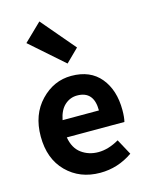

<svg xmlns="http://www.w3.org/2000/svg" viewBox="-123 -896 761 985"><g transform="rotate(-15 257.0 -403.5)"><path d="M336 -640 268 -573 91 -729 184 -819ZM478 -270Q478 -232 472 -208H166Q176 -149 214.5 -121Q253 -93 304 -93Q357 -93 414 -126L459 -43Q380 12 286 12Q178 12 108 -58Q38 -128 38 -247Q38 -363 107 -435Q176 -507 269 -507Q370 -507 424 -441.5Q478 -376 478 -270ZM168 -299H361Q361 -402 272 -402Q235 -402 206.5 -376.5Q178 -351 168 -299Z"/></g></svg>

Font: Assistant
Style: Bold
Weight: 700
Designer: Hebrew By Ben Nathan, Latin by Paul Hunt
Version: Version 2.001;PS 002.001;hotconv 1.0.88;makeotf.lib2.5.64775